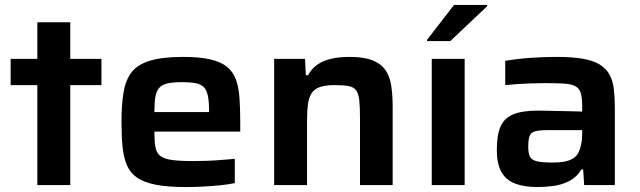

<svg xmlns="http://www.w3.org/2000/svg" viewBox="-20 -748 2585 776"><path d="M131 0V-404H23V-510H131V-658H264V-510H390V-404H264V0Z M731 8Q659 8 611.5 -1Q564 -10 535.5 -29Q507 -48 493.5 -79Q480 -110 475.5 -153.5Q471 -197 471 -254Q471 -323 479 -373Q487 -423 511 -455Q535 -487 585.5 -502.5Q636 -518 720 -518Q787 -518 830 -508Q873 -498 897.5 -478Q922 -458 933.5 -426.5Q945 -395 948 -351.5Q951 -308 951 -254V-216H604Q604 -178 608 -154.5Q612 -131 627 -118.5Q642 -106 674 -101.5Q706 -97 763 -97Q786 -97 815.5 -98Q845 -99 875 -101.5Q905 -104 929 -106V-8Q906 -3 872.5 0.5Q839 4 802 6Q765 8 731 8ZM825 -278V-299Q825 -338 820 -361.5Q815 -385 803 -396.5Q791 -408 770 -412Q749 -416 718 -416Q680 -416 657.5 -411Q635 -406 623.5 -393Q612 -380 608 -356.5Q604 -333 604 -295H844Z M1088 0V-510H1213L1216 -444H1225Q1239 -470 1261.5 -486Q1284 -502 1316.5 -510Q1349 -518 1393 -518Q1450 -518 1484.5 -504.5Q1519 -491 1537 -466Q1555 -441 1561 -403Q1567 -365 1567 -316V0H1435V-270Q1435 -316 1432 -343.5Q1429 -371 1418.5 -384Q1408 -397 1387.5 -400.5Q1367 -404 1332 -404Q1295 -404 1272.5 -396Q1250 -388 1239 -370.5Q1228 -353 1224.5 -326.5Q1221 -300 1221 -263V0Z M1725 0V-510H1858V0ZM1706 -582V-587L1815 -728H1949V-723L1800 -582Z M2152 8Q2099 8 2062 -6Q2025 -20 2006.5 -53Q1988 -86 1988 -142Q1988 -201 2002.5 -235.5Q2017 -270 2053.5 -285.5Q2090 -301 2156 -301Q2166 -301 2186 -300.5Q2206 -300 2232 -299.5Q2258 -299 2284.5 -298.5Q2311 -298 2333 -297V-317Q2333 -352 2327.5 -371Q2322 -390 2306.5 -399Q2291 -408 2261 -410Q2231 -412 2183 -412Q2159 -412 2127.5 -411Q2096 -410 2067 -408Q2038 -406 2022 -404V-502Q2067 -510 2120.5 -514Q2174 -518 2229 -518Q2293 -518 2336 -510.5Q2379 -503 2405 -486.5Q2431 -470 2444 -445.5Q2457 -421 2461 -388Q2465 -355 2465 -312V0H2341L2337 -63H2330Q2311 -32 2281 -16.5Q2251 -1 2217 3.5Q2183 8 2152 8ZM2215 -91Q2240 -91 2259.5 -94.5Q2279 -98 2293.5 -106Q2308 -114 2316 -128Q2324 -143 2328.5 -162.5Q2333 -182 2333 -208V-222H2192Q2160 -222 2143 -217.5Q2126 -213 2120.5 -198.5Q2115 -184 2115 -155Q2115 -128 2122 -114.5Q2129 -101 2150.5 -96Q2172 -91 2215 -91Z"/></svg>

Font: Saira SemiExpanded SemiBold
Style: Regular
Weight: 600
Width: 6
Designer: Hector Gatti with collaboration of the Omnibus-Type team
Foundry: Omnibus-Type
Version: Version 1.101